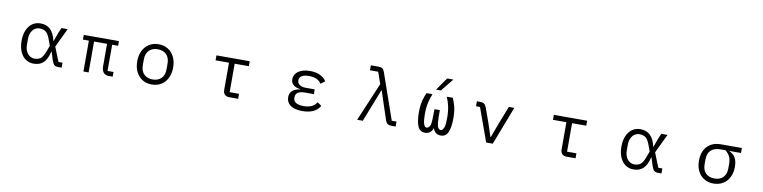

<svg xmlns="http://www.w3.org/2000/svg" viewBox="-12 -1715 10584 2663"><g transform="rotate(10 5280.0 -383.5)"><path d="M230 -271Q230 -356 257 -420Q284 -484 333.5 -519Q383 -554 448 -554Q535 -554 588 -503Q641 -452 665 -346H669L710 -460L744 -541H832L704 -273L785 -70H842V0H794Q755 0 736 -18.5Q717 -37 702 -84L667 -195H663Q639 -89 587.5 -38Q536 13 448 13Q383 13 333.5 -22Q284 -57 257 -121.5Q230 -186 230 -271ZM596 -184 628 -271 596 -358Q570 -430 536.5 -456.5Q503 -483 448 -483Q412 -483 381 -463Q350 -443 331.5 -403.5Q313 -364 313 -309V-233Q313 -178 331.5 -138.5Q350 -99 381 -78.5Q412 -58 448 -58Q503 -58 536 -84.5Q569 -111 596 -184Z M1149 -435H1065V-501H1561V-435H1477V-66H1561V0H1508Q1455 0 1430 -32Q1405 -64 1405 -114V-435H1222V0H1149Z M1859 -270Q1859 -355 1891 -419.5Q1923 -484 1980.5 -519Q2038 -554 2112 -554Q2186 -554 2243.5 -519Q2301 -484 2333 -419.5Q2365 -355 2365 -270Q2365 -185 2333 -121Q2301 -57 2244 -22Q2187 13 2112 13Q2037 13 1980 -22Q1923 -57 1891 -121Q1859 -185 1859 -270ZM2279 -232V-309Q2279 -394 2233.5 -438.5Q2188 -483 2112 -483Q2036 -483 1990.5 -438.5Q1945 -394 1945 -309V-232Q1945 -147 1990.5 -102.5Q2036 -58 2112 -58Q2188 -58 2233.5 -102.5Q2279 -147 2279 -232Z M3201 0Q3160 0 3138 -23.5Q3116 -47 3116 -86V-471H2927V-541H3396V-471H3196V-70H3328V0Z M4007 -144Q4007 -255 4152 -278V-282Q4090 -289 4055 -318.5Q4020 -348 4020 -398Q4020 -443 4047 -478Q4074 -513 4124.5 -533Q4175 -553 4244 -553Q4326 -553 4385 -525.5Q4444 -498 4475 -449L4416 -403Q4394 -441 4350 -461.5Q4306 -482 4243 -482Q4174 -482 4140 -459.5Q4106 -437 4106 -405V-393Q4106 -358 4138 -335.5Q4170 -313 4223 -313H4351V-246H4223Q4160 -246 4127 -224Q4094 -202 4094 -160V-146Q4094 -104 4131 -81Q4168 -58 4240 -58Q4372 -58 4423 -144L4481 -103Q4412 13 4234 13Q4122 13 4064.5 -29Q4007 -71 4007 -144Z M5004 0 5233 -542 5176 -707H5060V-777H5168Q5204 -777 5223 -763.5Q5242 -750 5253 -719L5479 -70H5546V0H5489Q5452 0 5432 -14Q5412 -28 5402 -58L5330 -274L5269 -460H5264L5191 -274L5083 0Z M6134 -781H6222L6077 -602H6009ZM5962 14Q5887 14 5858 -57Q5829 -128 5829 -251Q5829 -307 5835 -352Q5841 -397 5853.5 -439.5Q5866 -482 5887 -531H5972Q5952 -482 5939.5 -438Q5927 -394 5921 -347.5Q5915 -301 5915 -242Q5915 -60 5971 -60Q5987 -60 6001.5 -74Q6016 -88 6024 -113Q6029 -134 6032 -184Q6035 -234 6035 -331H6110Q6110 -264 6111 -221.5Q6112 -179 6115 -154Q6118 -129 6121 -114Q6128 -89 6140.5 -74.5Q6153 -60 6168 -60Q6187 -60 6201 -81.5Q6215 -103 6221 -128Q6224 -142 6226.5 -166.5Q6229 -191 6229 -249V-264Q6229 -401 6173 -531H6257Q6278 -482 6291 -439.5Q6304 -397 6309.5 -352Q6315 -307 6315 -251Q6315 -128 6285.5 -57Q6256 14 6182 14Q6137 14 6109.5 -11Q6082 -36 6072 -71Q6062 -36 6034.5 -11Q6007 14 5962 14Z M6821 0 6651 -471H6595V-541H6642Q6676 -541 6696.5 -528Q6717 -515 6729 -482L6809 -259L6866 -85H6871L6935 -259L7045 -541H7122L6914 0Z M7953 0Q7912 0 7890 -23.5Q7868 -47 7868 -86V-471H7679V-541H8148V-471H7948V-70H8080V0Z M8678 -271Q8678 -356 8705 -420Q8732 -484 8781.5 -519Q8831 -554 8896 -554Q8983 -554 9036 -503Q9089 -452 9113 -346H9117L9158 -460L9192 -541H9280L9152 -273L9233 -70H9290V0H9242Q9203 0 9184 -18.5Q9165 -37 9150 -84L9115 -195H9111Q9087 -89 9035.5 -38Q8984 13 8896 13Q8831 13 8781.5 -22Q8732 -57 8705 -121.5Q8678 -186 8678 -271ZM9044 -184 9076 -271 9044 -358Q9018 -430 8984.5 -456.5Q8951 -483 8896 -483Q8860 -483 8829 -463Q8798 -443 8779.5 -403.5Q8761 -364 8761 -309V-233Q8761 -178 8779.5 -138.5Q8798 -99 8829 -78.5Q8860 -58 8896 -58Q8951 -58 8984 -84.5Q9017 -111 9044 -184Z M9771 -265Q9771 -392 9840 -466.5Q9909 -541 10036 -541H10327V-471H10168V-465Q10225 -440 10251 -391.5Q10277 -343 10277 -265Q10277 -182 10245 -119Q10213 -56 10155.5 -21.5Q10098 13 10023 13Q9948 13 9891 -21.5Q9834 -56 9802.5 -119Q9771 -182 9771 -265ZM10191 -232V-296Q10191 -354 10171.5 -394.5Q10152 -435 10109 -471H10036Q9951 -471 9904 -426.5Q9857 -382 9857 -296V-232Q9857 -147 9902.5 -102.5Q9948 -58 10024 -58Q10100 -58 10145.5 -102.5Q10191 -147 10191 -232Z"/></g></svg>

Font: PlemolJP
Style: Regular
Weight: 400
Monospace: yes
Version: v2.0.4; ttfautohint (v1.8.4.7-5d5b-dirty) -l 6 -r 45 -G 200 